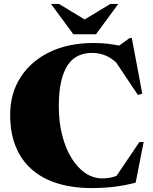

<svg xmlns="http://www.w3.org/2000/svg" viewBox="-20 -938 774 973"><path d="M498.5 -34Q526 -34 549 -40Q572 -46 594 -58L563 -35.5L686.5 -218.5H708L667.5 -12.5Q614.5 1.5 561.8 8.2Q509 15 445 15Q347.5 15 271 -8.8Q194.5 -32.5 141 -79.5Q87.5 -126.5 59.5 -195.8Q31.5 -265 31.5 -356Q31.5 -464 84 -546Q136.5 -628 231.2 -674Q326 -720 453.5 -720Q496 -720 529.5 -716Q563 -712 608.5 -702L556.5 -687L636.5 -745H648L701 -463.5L679 -456.5L545.5 -656L595.5 -595.5Q553 -640.5 518.5 -655.2Q484 -670 446.5 -670Q408 -670 376.8 -655.5Q345.5 -641 323.8 -609Q302 -577 290 -525.2Q278 -473.5 278 -399.5Q278 -320 295 -253.2Q312 -186.5 342 -137.5Q372 -88.5 412 -61.2Q452 -34 498.5 -34ZM436 -823H382L539 -918H579.5L466.5 -764.5H351.5L238.5 -918H279Z"/></svg>

Font: Newsreader 60pt ExtraBold
Style: Regular
Weight: 800
Designer: Hugues Gentile
Foundry: Production Type
Version: Version 1.003